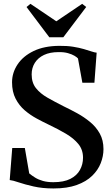

<svg xmlns="http://www.w3.org/2000/svg" viewBox="-20 -998 599 1028"><path d="M266.5 11Q206.5 11 159.5 0.2Q112.5 -10.5 80.2 -21.5Q48 -32.5 32 -34L45.5 -205.5H113L136.5 -69.5Q150.5 -58 168.2 -47Q186 -36 210 -29.2Q234 -22.5 265.5 -22.5Q321.5 -22.5 356.5 -40.2Q391.5 -58 408 -88Q424.5 -118 424.5 -153.5Q424.5 -196.5 399.5 -227Q374.5 -257.5 333 -282Q291.5 -306.5 241 -330.5Q210.5 -345 176.2 -363.5Q142 -382 112.2 -407.5Q82.5 -433 63.5 -469.8Q44.5 -506.5 44.5 -557.5Q44.5 -608.5 74 -653Q103.5 -697.5 160 -724.8Q216.5 -752 297 -752.5Q338.5 -753 371.2 -747.8Q404 -742.5 429 -735.2Q454 -728 471 -722.2Q488 -716.5 497.5 -716L485.5 -555H421L397.5 -685Q392 -691.5 378.5 -699.5Q365 -707.5 343.8 -713.5Q322.5 -719.5 293.5 -719Q247.5 -719 215.5 -703.8Q183.5 -688.5 166.5 -661.5Q149.5 -634.5 149.5 -599.5Q149.5 -555.5 172.2 -526.5Q195 -497.5 234 -475.2Q273 -453 321.5 -428.5Q356 -412 393 -391.8Q430 -371.5 462.2 -345Q494.5 -318.5 514.2 -283Q534 -247.5 534 -199.5Q534 -162 519.5 -124.8Q505 -87.5 473.5 -56.8Q442 -26 391 -7.5Q340 11 266.5 11ZM244 -798.5 122 -960.5 143 -977.5 281.5 -884 420 -977.5 441.5 -960.5 319 -798.5Z"/></svg>

Font: Merriweather 120pt SemiBold
Style: Regular
Weight: 600
Version: Version 2.100